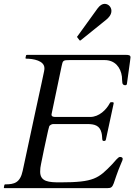

<svg xmlns="http://www.w3.org/2000/svg" viewBox="-20 -972 704 992"><path d="M535.6 0C572.8 0 559.6 -21 607.4 -131.8C610.4 -139.2 613.8 -144 613.8 -151.9C613.8 -159.2 605.5 -161.1 599.6 -161.1C589.8 -161.1 573.2 -137.7 560.1 -124C488.8 -50.3 466.3 -29.8 291.5 -29.8C233.4 -29.8 187.5 -32.2 187.5 -85C187.5 -99.1 189 -110.8 191.9 -124C202.6 -175.3 211.9 -224.6 223.6 -274.9C227.5 -292 229 -301.8 233.9 -317.9C236.3 -326.2 249 -331.1 254.4 -331.1H430.7C468.8 -331.1 495.1 -323.7 504.4 -286.1C507.8 -272.9 507.3 -261.7 508.3 -253.9C509.3 -245.1 510.7 -243.7 518.1 -243.7C525.4 -243.7 526.4 -247.6 527.8 -253.9L566.9 -436C566.9 -437 567.4 -436.5 567.4 -439C567.4 -442.4 565.9 -443.8 563 -443.8H554.7C550.3 -443.8 549.8 -443.8 546.4 -437.5C529.8 -406.2 492.7 -367.7 445.8 -367.7H266.6C254.9 -367.7 246.1 -370.1 246.1 -379.9C246.1 -381.8 246.6 -383.3 247.1 -385.7L298.3 -629.9C304.7 -659.7 305.2 -661.6 341.3 -661.6H520.5C573.2 -661.6 603.5 -625 609.9 -576.2C610.8 -567.4 610.4 -552.7 612.3 -543C613.8 -535.2 619.6 -531.7 627 -531.7C631.8 -531.7 635.3 -534.2 635.7 -538.6C653.8 -673.3 654.3 -668 654.3 -675.8C654.3 -687 644.5 -688.5 629.9 -688.5H119.1C115.7 -688.5 114.7 -687 114.3 -684.6L111.8 -672.9C111.8 -669.4 112.8 -668.9 114.7 -668.9C151.9 -668.9 209.5 -658.7 209.5 -619.6C209.5 -602.1 209 -613.8 97.2 -89.4C84 -27.3 53.2 -19.5 7.3 -19.5C3.9 -19.5 2.9 -17.1 2.4 -15.6L0 -3.9C0 -2.4 0 0 3.4 0ZM390.6 -764.2C391.6 -763.2 391.6 -762.7 394 -762.7C395.5 -762.7 396 -763.2 397.5 -764.2L528.8 -870.1C542 -880.9 555.7 -896 555.7 -916C555.7 -935.1 540.5 -952.1 520.5 -952.1C508.8 -952.1 496.1 -944.8 483.9 -928.2L379.9 -784.2C378.9 -783.2 377.9 -782.2 377.9 -781.2C377.9 -780.3 378.9 -779.3 379.9 -778.3Z"/></svg>

Font: Cardo
Style: Italic
Weight: 400
Designer: David J. Perry
Foundry: David J. Perry
Version: Version 0.99